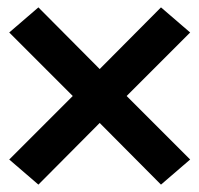

<svg xmlns="http://www.w3.org/2000/svg" viewBox="-20 -600 540 520"><path d="M84 -100 5 -168 177 -340 5 -512 84 -580 250 -413 416 -580 495 -512 323 -340 495 -168 416 -100 250 -267Z"/></svg>

Font: Iosevka SS04
Style: Bold
Weight: 700
Monospace: yes
Designer: Belleve Invis
Foundry: Belleve Invis
Version: Version 19.0.0; ttfautohint (v1.8.4)